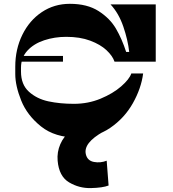

<svg xmlns="http://www.w3.org/2000/svg" viewBox="-20 -723 906 1006"><path d="M327 -530Q266 -530 211.5 -512Q157 -494 123.5 -457.5Q90 -421 90 -368V-348Q90 -280 131.5 -242.5Q173 -205 233.5 -192Q294 -179 367 -179Q442 -179 507 -206Q572 -233 615 -270.5Q658 -308 668 -338H730Q720 -260 676 -182Q632 -104 557.5 -53Q483 -2 386 -2Q268 -2 195 -60.5Q122 -119 91 -196.5Q60 -274 60 -335V-374Q60 -465 97 -540.5Q134 -616 199 -659.5Q264 -703 346 -703Q437 -703 496.5 -665Q556 -627 587.5 -573Q619 -519 641 -451H657Q650 -514 626 -584Q602 -654 559 -700H796V-400H580Q570 -430 538 -460Q506 -490 452.5 -510Q399 -530 327 -530ZM79 -400V-430H310V-400ZM523 -34Q415 26 430 86Q438 119 472 125.5Q506 132 539 119L549 249Q518 261 456.5 262.5Q395 264 342 232.5Q289 201 282 119Q278 74 296 32.5Q314 -9 348 -34Z"/></svg>

Font: Space Cowgirl
Style: Regular
Weight: 400
Designer: Valery Marier
Foundry: Valery Marier
Version: Version 1.000